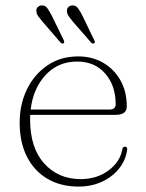

<svg xmlns="http://www.w3.org/2000/svg" viewBox="-20 -678 539 708"><path d="M447.5 -285.5Q447.5 -254.5 406.5 -254.5H91.5Q91 -246 91 -237.5Q91 -132.5 143.2 -75Q195.5 -17.5 277 -17.5Q337.5 -17.5 380.2 -49.5Q423 -81.5 431 -127Q432.5 -137 440.5 -137Q450 -137 449 -126.5Q444 -88 419.5 -57Q395 -26 356.2 -8Q317.5 10 270 10Q203.5 10 154.5 -19Q105.5 -48 79 -101Q52.5 -154 52.5 -225.5Q52.5 -293.5 79.5 -348.8Q106.5 -404 155 -437Q203.5 -470 268.5 -470Q319.5 -470 360 -446.8Q400.5 -423.5 424 -382Q447.5 -340.5 447.5 -285.5ZM264.5 -451Q194.5 -451 148.5 -401.8Q102.5 -352.5 93 -274H383Q406.5 -274 406.5 -293.5Q406.5 -362.5 368 -406.8Q329.5 -451 264.5 -451ZM171.5 -619 214.5 -531Q219 -521.5 214.5 -518.5Q209.5 -515 203 -521.5L136.5 -598.5Q128.5 -608 122 -616.5Q115.5 -625 114.5 -634.5Q112.5 -644.5 118.2 -650.8Q124 -657 133 -658Q146.5 -659 154.2 -648.2Q162 -637.5 171.5 -619ZM284.5 -619 327 -531Q332 -521.5 327.5 -518.5Q323 -515 315.5 -521.5L248.5 -598.5Q241 -608 234.5 -616.5Q228 -625 227 -634.5Q225.5 -644.5 231 -650.8Q236.5 -657 245.5 -658Q259 -659 267.2 -648.2Q275.5 -637.5 284.5 -619Z"/></svg>

Font: Fraunces 9pt Thin
Style: Regular
Weight: 100
Version: Version 1.000;[b76b70a41]